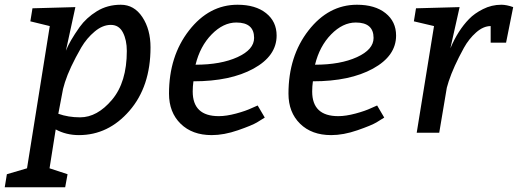

<svg xmlns="http://www.w3.org/2000/svg" viewBox="-70 -560 2185 810"><path d="M248 -530 208 -346Q223 -385 266 -446Q294 -485 338.5 -512.5Q383 -540 439.5 -540Q496 -540 530.5 -488Q565 -436 565 -360Q565 -195 476 -92.5Q387 10 263 10Q209 10 165 -14L139 150L215 175L205 230H-50L-41 175L44 150L140 -450L58 -470L67 -525ZM196 -185 176 -80Q218 -65 268 -65Q340 -65 402.5 -139Q465 -213 465 -345Q465 -391 448.5 -423Q432 -455 397.5 -455Q363 -455 329.5 -427Q296 -399 273 -360Q223 -273 204 -213Z M1097 -410Q1097 -324 999.5 -270.5Q902 -217 746 -217Q743 -195 743 -174Q743 -70 853 -70Q885 -70 926 -81Q967 -92 992 -104L1017 -115L1047 -64Q1035 -56 1014 -43.5Q993 -31 934 -10.5Q875 10 823 10Q741 10 692 -38Q643 -86 643 -165Q643 -323 727.5 -431.5Q812 -540 932 -540Q1008 -540 1052.5 -504.5Q1097 -469 1097 -410ZM755 -287Q862 -287 932 -319Q1002 -351 1002 -400Q1002 -465 927 -465Q872 -465 823 -415Q774 -365 755 -287Z M1601 -410Q1601 -324 1503.5 -270.5Q1406 -217 1250 -217Q1247 -195 1247 -174Q1247 -70 1357 -70Q1389 -70 1430 -81Q1471 -92 1496 -104L1521 -115L1551 -64Q1539 -56 1518 -43.5Q1497 -31 1438 -10.5Q1379 10 1327 10Q1245 10 1196 -38Q1147 -86 1147 -165Q1147 -323 1231.5 -431.5Q1316 -540 1436 -540Q1512 -540 1556.5 -504.5Q1601 -469 1601 -410ZM1259 -287Q1366 -287 1436 -319Q1506 -351 1506 -400Q1506 -465 1431 -465Q1376 -465 1327 -415Q1278 -365 1259 -287Z M2095 -530 2065 -380H2000V-450Q1969 -450 1938.5 -423Q1908 -396 1887 -358Q1843 -278 1823 -217L1815 -190L1783 0H1688L1761 -450L1676 -470L1685 -525L1869 -530L1830 -356Q1862 -432 1909 -480Q1931 -503 1967.5 -521.5Q2004 -540 2045 -540Q2067 -540 2095 -530Z"/></svg>

Font: Bitter
Style: Italic
Weight: 400
Italic angle: -9°
Designer: Sol Matas
Foundry: Sol Matas
Version: Version 1.001